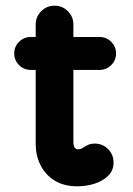

<svg xmlns="http://www.w3.org/2000/svg" viewBox="-20 -645 468 675"><path d="M252.8 10Q204.5 10 171.8 -10.4Q139 -30.8 122.2 -64.9Q105.5 -99 105.5 -138.2V-558.8Q105.5 -586.2 124.9 -605.6Q144.2 -625 171.8 -625Q199.2 -625 218.6 -605.6Q238 -586.2 238 -558.8V-146.8Q238 -134.5 241.8 -127.4Q245.5 -120.2 254.8 -120.2Q264 -120.2 271.6 -125.5Q279.2 -130.8 289.2 -135.5Q299.2 -140.2 313 -140.2Q340.8 -140.2 360 -120.9Q379.2 -101.5 379.2 -73.2Q379.2 -45.5 360.1 -26.9Q341 -8.2 312 0.9Q283 10 252.8 10ZM88.5 -399.2Q64.2 -399.2 47.1 -416.1Q30 -433 30 -457.2Q30 -481.2 47.1 -498.1Q64.2 -515 88.5 -515H329.5Q353.8 -515 370.9 -498.1Q388 -481.2 388 -457.2Q388 -433 370.9 -416.1Q353.8 -399.2 329.5 -399.2Z"/></svg>

Font: National Park
Style: Regular
Weight: 400
Designer: Andrea Herstowski, Ben Hoepner
Version: Version 1.009